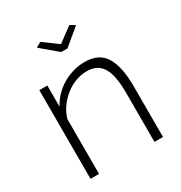

<svg xmlns="http://www.w3.org/2000/svg" viewBox="-171 -852 918 975"><g transform="rotate(-30 288.0 -365.0)"><path d="M205 -730 290 -667 375 -730 405 -713 308 -632H271L175 -713ZM503 0H453V-290Q453 -391 424.5 -437Q396 -483 334 -483Q301 -483 268.5 -471Q236 -459 208 -437Q180 -415 159 -385.5Q138 -356 128 -322V0H78V-520H125V-396Q141 -426 164.5 -450.5Q188 -475 217.5 -492.5Q247 -510 280 -519.5Q313 -529 348 -529Q433 -529 468 -469.5Q503 -410 503 -299Z"/></g></svg>

Font: Oxford Sans
Style: Regular
Weight: 300
Designer: Matt McInerney, Pablo Impallari, Rodrigo Fuenzalida
Foundry: Matt McInerney, Pablo Impallari, Rodrigo Fuenzalida
Version: Version 3.000g; ttfautohint (v1.5) -l 8 -r 28 -G 28 -x 14 -D